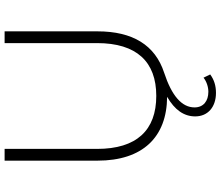

<svg xmlns="http://www.w3.org/2000/svg" viewBox="-82 -658 957 833"><g transform="rotate(-90 396.5 -241.5)"><path d="M116 -700V-297C116 -101 218 4 393 5C336 38 308 78 308 127C308 182 349 217 410 217C441 217 467 209 490 192L476 163C460 176 436 184 415 184C375 184 347 163 347 124C347 69 397 25 498 -8C617 -47 677 -144 677 -297V-700H626V-299C626 -127 545 -42 397 -42C248 -42 167 -127 167 -299V-700Z"/></g></svg>

Font: Montserrat Light
Style: Regular
Weight: 300
Designer: Julieta Ulanovsky
Foundry: Julieta Ulanovsky
Version: Version 7.200